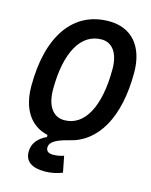

<svg xmlns="http://www.w3.org/2000/svg" viewBox="-132 -788 851 1080"><g transform="rotate(15 293.0 -248.0)"><path d="M234.9 207C269 207 307.1 199.2 336.4 187L317.9 93.3C297.4 100.1 275.9 104 256.8 104C229 104 214.8 93.3 214.8 72.3C214.8 34.7 267.6 15.6 320.3 2.4C483.4 -33.7 577.6 -199.7 577.6 -459.5C577.6 -612.8 499 -703.1 367.2 -703.1C160.2 -703.1 38.1 -530.8 38.1 -239.3C38.1 -104.5 96.2 -17.6 197.3 4.4V16.6C148.9 39.1 119.1 73.7 119.1 122.1C119.1 178.7 158.7 207 234.9 207ZM266.1 -100.1C200.2 -100.1 161.1 -156.2 161.1 -251.5C161.1 -466.3 232.4 -593.3 353 -593.3C416.5 -593.3 454.6 -539.1 454.6 -447.3C454.6 -229 384.3 -100.1 266.1 -100.1Z"/></g></svg>

Font: Cascadia Mono SemiBold
Style: Italic
Weight: 600
Italic angle: -10°
Monospace: yes
Designer: Aaron Bell
Foundry: Saja Typeworks
Version: Version 2404.023